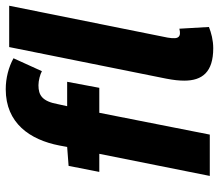

<svg xmlns="http://www.w3.org/2000/svg" viewBox="-67 -684 763 669"><g transform="rotate(-90 314.5 -349.5)"><path d="M36 0H180L256 -385H343L364 -497H279L286 -529C296 -584 317 -597 352 -597C369 -597 390 -591 401 -585L446 -684C415 -701 377 -711 338 -711C220 -711 162 -627 142 -524L137 -497L71 -492L50 -385H113ZM481 12C509 12 535 5 555 -3L549 -106C541 -104 537 -104 533 -104C523 -104 516 -110 516 -123C516 -131 516 -135 518 -147L629 -699H485L375 -152C370 -126 368 -107 368 -89C368 -26 398 12 481 12Z"/></g></svg>

Font: Source Sans Pro
Style: Bold Italic
Weight: 700
Italic angle: -11°
Designer: Paul D. Hunt
Foundry: Adobe Systems Incorporated
Version: Version 3.006;hotconv 1.0.111;makeotfexe 2.5.65597